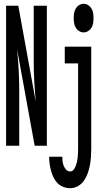

<svg xmlns="http://www.w3.org/2000/svg" viewBox="-20 -765 540 1008"><path d="M12 0V-735H76L168 -230Q163 -283 160 -335.5Q157 -388 157 -441V-735H226V0H162L70 -505Q75 -452 78 -399.5Q81 -347 81 -294V0ZM419 -595Q406 -595 395 -602Q384 -609 377.5 -620Q371 -631 369 -644Q367 -657 367 -670Q367 -683 369 -696Q371 -709 377.5 -720Q384 -731 395 -738Q406 -745 419 -745Q432 -745 443 -738Q454 -731 460.5 -720Q467 -709 469 -696Q471 -683 471 -670Q471 -657 469 -644Q467 -631 460.5 -620Q454 -609 443 -602Q432 -595 419 -595ZM348 223Q330 223 312 216Q294 209 281.5 196Q269 183 261 166.5Q253 150 248 131.5Q243 113 240.5 95Q238 77 238 58H307Q307 70 308.5 82Q310 94 314.5 105.5Q319 117 327.5 126Q336 135 348 135Q360 135 367 125.5Q374 116 378 105Q382 94 384.5 83Q387 72 388 60.5Q389 49 389.5 37.5Q390 26 390 15V-432H320V-520H459V15Q459 37 457.5 59Q456 81 452 102Q448 123 441 143.5Q434 164 421.5 182.5Q409 201 389.5 212Q370 223 348 223Z"/></svg>

Font: Iosevka Term Semibold
Style: Regular
Weight: 600
Monospace: yes
Designer: Belleve Invis
Foundry: Belleve Invis
Version: Version 31.4.0